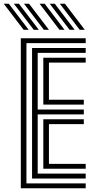

<svg xmlns="http://www.w3.org/2000/svg" viewBox="-71 -1004 499 1024"><path d="M40 0V-800H386V-774H70V-26H386V0ZM100 -52V-748H386V-722H130V-420H376V-394H130V-78H386V-52ZM160 -446V-696H386V-670H190V-472H376V-446ZM160 -104V-368H376V-342H190V-130H386V-104ZM163 -845 57 -984H84L190 -845ZM55 -845 -51 -984H-24L82 -845ZM109 -845 3 -984H30L136 -845ZM354.2 -845 248.2 -984H275.2L381.2 -845ZM246.2 -845 140.2 -984H167.2L273.2 -845ZM300.2 -845 194.2 -984H221.2L327.2 -845Z"/></svg>

Font: Big Shoulders Inline Display Black
Style: Regular
Weight: 900
Designer: Patric King
Foundry: XO Type Co
Version: Version 1.000